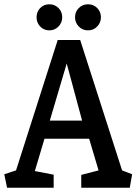

<svg xmlns="http://www.w3.org/2000/svg" viewBox="-24 -878 641 898"><path d="M9 0 -4 -63 51 -81 246 -691H351L547 -81L594 -63L583 0H356V-60L437 -81L393 -229H184L139 -78L227 -61V0ZM209 -314H360L288 -581ZM388 -736Q362 -736 344.5 -754Q327 -772 327 -797Q327 -823 344.5 -840.5Q362 -858 388 -858Q413 -858 430.5 -840.5Q448 -823 448 -797Q448 -772 430.5 -754Q413 -736 388 -736ZM207 -736Q181 -736 164 -754Q147 -772 147 -797Q147 -823 164 -840.5Q181 -858 207 -858Q232 -858 249.5 -840.5Q267 -823 267 -797Q267 -772 249.5 -754Q232 -736 207 -736Z"/></svg>

Font: Kreon
Style: Regular
Weight: 400
Designer: Julia Petretta
Foundry: Julia Petretta and Eli Heuer
Version: Version 2.002